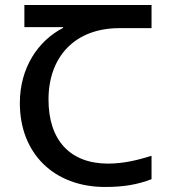

<svg xmlns="http://www.w3.org/2000/svg" viewBox="-20 -734 673 764"><path d="M398 10C474 10 528 0 583 -21V-114C528 -97 472 -83 410 -83C259 -83 173 -176 173 -338C173 -507 277 -622 455 -622H583V-714H77V-626H231V-623C132 -572 59 -465 59 -324C59 -122 196 10 398 10Z"/></svg>

Font: Noto Sans Georgian Medium
Style: Regular
Weight: 500
Designer: Monotype Design Team, Akaki Razmadze
Foundry: Google LLC
Version: Version 2.005